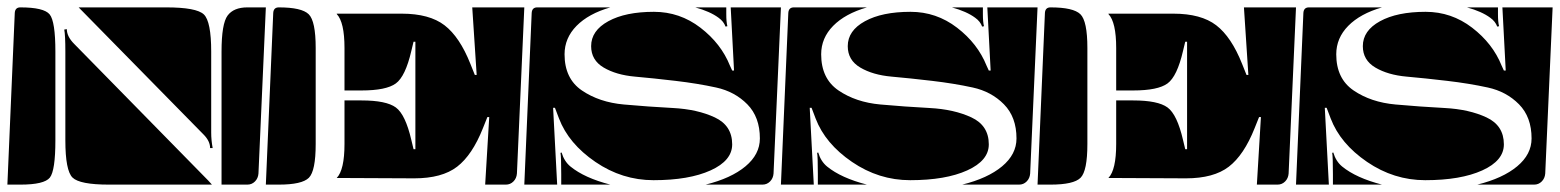

<svg xmlns="http://www.w3.org/2000/svg" viewBox="-20 -510 4225 520"><path d="M580 -10V-370Q580 -446 596.5 -468Q613 -490 650 -490H700L680 -40Q679 -27 670.5 -18.5Q662 -10 650 -10ZM154 -430 161 -431Q161 -411 181 -391L544 -21Q549 -16 554 -10H275Q196 -10 176.5 -29Q157 -48 157 -130V-370Q157 -415 154 -430ZM193 -490H430Q512 -490 532 -471Q552 -452 552 -370V-151Q552 -130 556 -109H549Q549 -128 531 -146ZM0 -10 20 -475Q21 -490 35 -490Q99 -490 114.5 -471Q130 -452 130 -370V-130Q130 -48 115 -29Q100 -10 35 -10Z M892 -28Q913 -50 913 -120V-238H959Q1026 -238 1052 -219Q1078 -200 1094 -131L1100 -106H1105V-397H1100L1094 -372Q1078 -303 1052 -284Q1026 -265 959 -265H913V-380Q913 -450 892 -472V-473H1068Q1143 -473 1184 -441.5Q1225 -410 1254 -337L1266 -307H1271L1259 -490H1400L1380 -40Q1379 -27 1370.5 -18.5Q1362 -10 1350 -10H1294L1305 -193H1300L1288 -163Q1259 -90 1218 -58.5Q1177 -27 1102 -27ZM700 -10 720 -475Q721 -490 735 -490Q797 -490 816 -471.5Q835 -453 835 -380V-120Q835 -47 816.5 -28.5Q798 -10 735 -10Z M1400 -10 1420 -475Q1421 -490 1435 -490H1633Q1574 -473 1541.5 -440Q1509 -407 1509 -363Q1509 -297 1556 -265Q1603 -233 1669.5 -227Q1736 -221 1802.5 -217.5Q1869 -214 1916 -192Q1963 -170 1963 -119Q1963 -75 1904.5 -48.5Q1846 -22 1750 -22Q1665 -22 1592.5 -71.5Q1520 -121 1494 -189L1483 -218H1478L1489 -10ZM1581 -385Q1581 -427 1627.5 -452.5Q1674 -478 1751 -478Q1821 -478 1877 -435Q1933 -392 1957 -332L1963 -319H1968L1959 -490H2095L2075 -40Q2074 -27 2065.5 -18.5Q2057 -10 2045 -10H1891Q1960 -27 1999 -59.5Q2038 -92 2038 -135Q2038 -193 2004 -227.5Q1970 -262 1919.5 -273Q1869 -284 1809.5 -291Q1750 -298 1699.5 -302.5Q1649 -307 1615 -327Q1581 -347 1581 -385ZM1498 -96 1501 -97Q1508 -73 1525 -59Q1563 -28 1633 -10H1500V-38Q1500 -86 1498 -96ZM1863 -490H1947V-472Q1947 -450 1950 -439L1945 -438Q1940 -452 1926 -462Q1903 -479 1863 -490Z M2095 -10 2115 -475Q2116 -490 2130 -490H2328Q2269 -473 2236.5 -440Q2204 -407 2204 -363Q2204 -297 2251 -265Q2298 -233 2364.5 -227Q2431 -221 2497.5 -217.5Q2564 -214 2611 -192Q2658 -170 2658 -119Q2658 -75 2599.5 -48.5Q2541 -22 2445 -22Q2360 -22 2287.5 -71.5Q2215 -121 2189 -189L2178 -218H2173L2184 -10ZM2276 -385Q2276 -427 2322.5 -452.5Q2369 -478 2446 -478Q2516 -478 2572 -435Q2628 -392 2652 -332L2658 -319H2663L2654 -490H2790L2770 -40Q2769 -27 2760.5 -18.5Q2752 -10 2740 -10H2586Q2655 -27 2694 -59.5Q2733 -92 2733 -135Q2733 -193 2699 -227.5Q2665 -262 2614.5 -273Q2564 -284 2504.5 -291Q2445 -298 2394.5 -302.5Q2344 -307 2310 -327Q2276 -347 2276 -385ZM2193 -96 2196 -97Q2203 -73 2220 -59Q2258 -28 2328 -10H2195V-38Q2195 -86 2193 -96ZM2558 -490H2642V-472Q2642 -450 2645 -439L2640 -438Q2635 -452 2621 -462Q2598 -479 2558 -490Z M2982 -28Q3003 -50 3003 -120V-238H3049Q3116 -238 3142 -219Q3168 -200 3184 -131L3190 -106H3195V-397H3190L3184 -372Q3168 -303 3142 -284Q3116 -265 3049 -265H3003V-380Q3003 -450 2982 -472V-473H3158Q3233 -473 3274 -441.5Q3315 -410 3344 -337L3356 -307H3361L3349 -490H3490L3470 -40Q3469 -27 3460.5 -18.5Q3452 -10 3440 -10H3384L3395 -193H3390L3378 -163Q3349 -90 3308 -58.5Q3267 -27 3192 -27ZM2790 -10 2810 -475Q2811 -490 2825 -490Q2887 -490 2906 -471.5Q2925 -453 2925 -380V-120Q2925 -47 2906.5 -28.5Q2888 -10 2825 -10Z M3490 -10 3510 -475Q3511 -490 3525 -490H3723Q3664 -473 3631.5 -440Q3599 -407 3599 -363Q3599 -297 3646 -265Q3693 -233 3759.5 -227Q3826 -221 3892.5 -217.5Q3959 -214 4006 -192Q4053 -170 4053 -119Q4053 -75 3994.5 -48.5Q3936 -22 3840 -22Q3755 -22 3682.5 -71.5Q3610 -121 3584 -189L3573 -218H3568L3579 -10ZM3671 -385Q3671 -427 3717.5 -452.5Q3764 -478 3841 -478Q3911 -478 3967 -435Q4023 -392 4047 -332L4053 -319H4058L4049 -490H4185L4165 -40Q4164 -27 4155.5 -18.5Q4147 -10 4135 -10H3981Q4050 -27 4089 -59.5Q4128 -92 4128 -135Q4128 -193 4094 -227.5Q4060 -262 4009.5 -273Q3959 -284 3899.5 -291Q3840 -298 3789.5 -302.5Q3739 -307 3705 -327Q3671 -347 3671 -385ZM3588 -96 3591 -97Q3598 -73 3615 -59Q3653 -28 3723 -10H3590V-38Q3590 -86 3588 -96ZM3953 -490H4037V-472Q4037 -450 4040 -439L4035 -438Q4030 -452 4016 -462Q3993 -479 3953 -490Z"/></svg>

Font: PrimecolorB
Style: Medium
Weight: 500
Designer: gluk
Foundry: gluk
Version: Version 0.672